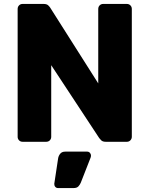

<svg xmlns="http://www.w3.org/2000/svg" viewBox="-20 -720 759 975"><path d="M94.8 0Q84.1 0 76.9 -7.2Q69.6 -14.5 69.6 -25.1V-674.5Q69.6 -685.5 76.9 -692.8Q84.1 -700 94.8 -700H201.4Q217.6 -700 225.1 -692.5Q232.6 -685 234.9 -681.1L478.9 -296.5V-674.5Q478.9 -685.5 486.1 -692.8Q493.4 -700 504 -700H623.9Q634.9 -700 642.1 -692.8Q649.4 -685.5 649.4 -674.5V-25.5Q649.4 -14.9 642.1 -7.4Q634.9 0 624.2 0H517.3Q501 0 493.7 -7.8Q486.4 -15.6 483.8 -18.9L240.1 -389V-25.1Q240.1 -14.5 232.9 -7.2Q225.6 0 214.6 0ZM274.6 235Q266 235 260.6 228.7Q255.3 222.4 255.6 213.4L275.1 84.5Q277.1 71.2 285.8 60.6Q294.4 50 311.4 50H422.6Q430.9 50 436.4 55.9Q442 61.9 442 69.7Q442 75.6 439.9 80.9L390.5 207.1Q386.5 217.1 378.5 226.1Q370.5 235 353.9 235Z"/></svg>

Font: Rubik Light
Style: Regular
Weight: 300
Designer: Hubert and Fischer
Foundry: Hubert and Fischer
Version: Version 2.300;gftools[0.9.30]